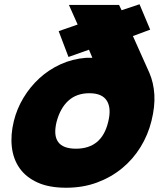

<svg xmlns="http://www.w3.org/2000/svg" viewBox="-20 -870 769 900"><path d="M690 -303Q674 -238 639 -181Q604 -124 552.5 -81.5Q501 -39 435 -14.5Q369 10 290 10Q210 10 156 -14.5Q102 -39 72 -81.5Q42 -124 35.5 -181Q29 -238 45 -303Q59 -360 90 -411.5Q121 -463 164.5 -503Q208 -543 263.5 -568.5Q319 -594 383 -599H413L397 -637L301 -603L255 -724L344 -755L303 -847H538L550 -822L634 -850L684 -731L603 -701L680 -529Q700 -483 703.5 -427Q707 -371 690 -303ZM487 -298Q503 -362 481 -397.5Q459 -433 399 -433Q339 -433 300.5 -398Q262 -363 245 -298Q215 -173 336 -173Q457 -173 487 -298Z"/></svg>

Font: TypoPRO Sinkin Sans
Style: 900 X Black Italic
Weight: 950
Italic angle: -112°
Designer: Keith Bates
Foundry: K-Type
Version: Sinkin Sans (version 1.0)  by Keith Bates   •   © 2014   www